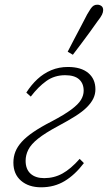

<svg xmlns="http://www.w3.org/2000/svg" viewBox="-20 -785 459 817"><path d="M155 12Q102 12 69.5 -16Q37 -44 37 -93Q37 -118 45.5 -139.5Q54 -161 72.5 -181.5Q91 -202 122.5 -223.5Q154 -245 201 -269Q254 -297 283.5 -319Q313 -341 324.5 -360Q336 -379 336 -399Q336 -430 316.5 -447.5Q297 -465 257 -465Q212 -465 177.5 -440.5Q143 -416 111 -374L92 -391Q113 -424 139.5 -448.5Q166 -473 198.5 -486.5Q231 -500 269 -500Q325 -500 355.5 -474.5Q386 -449 386 -405Q386 -384 377 -365.5Q368 -347 349.5 -328.5Q331 -310 301 -291Q271 -272 228 -249Q172 -219 142 -195Q112 -171 100.5 -148Q89 -125 89 -101Q89 -65 110 -46Q131 -27 168 -27Q210 -27 245.5 -46.5Q281 -66 319 -109L337 -91Q299 -41 255 -14.5Q211 12 155 12ZM268 -565Q282 -592 296 -619Q310 -646 324.5 -673Q339 -700 351 -724Q359 -738 365.5 -747.5Q372 -757 378.5 -761Q385 -765 394 -765Q404 -765 411.5 -759.5Q419 -754 419 -742Q419 -733 414 -722.5Q409 -712 394 -693Q379 -671 361.5 -647.5Q344 -624 326 -599.5Q308 -575 290 -552Z"/></svg>

Font: Source Serif 4 Light
Style: Italic
Weight: 300
Italic angle: -12°
Designer: Frank Grießhammer
Foundry: Adobe Systems Incorporated
Version: Version 4.004;hotconv 1.0.116;makeotfexe 2.5.65601